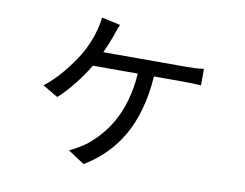

<svg xmlns="http://www.w3.org/2000/svg" viewBox="-76 -717 1151 902"><g transform="rotate(10 500.0 -265.5)"><path d="M430 -593 341 -612C339 -593 335 -571 330 -553C320 -514 302 -468 276 -425C243 -372 187 -297 125 -251L198 -208C241 -244 300 -319 338 -382H552C538 -183 453 -80 375 -17C355 -2 317 20 296 29L375 81C523 -9 613 -151 629 -382H776C796 -382 828 -381 854 -379V-458C830 -454 797 -453 776 -453H375C389 -483 402 -516 411 -541C416 -558 422 -574 430 -593Z"/></g></svg>

Font: Noto Sans CJK SC
Style: Regular
Weight: 400
Designer: Ryoko NISHIZUKA 西塚涼子 (kana, bopomofo & ideographs); Paul D. Hunt (Latin, Greek & Cyrillic); Sandoll Communications 산돌커뮤니
Foundry: Adobe
Version: Version 2.004;hotconv 1.0.118;makeotfexe 2.5.65603